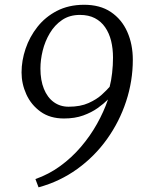

<svg xmlns="http://www.w3.org/2000/svg" viewBox="-20 -767 618 824"><path d="M145.5 37 132 1.5Q189 -18.5 238.2 -54.2Q287.5 -90 327.2 -136.5Q367 -183 396.2 -235.2Q425.5 -287.5 443.5 -340Q425.5 -322 399.2 -303.2Q373 -284.5 337.2 -271.5Q301.5 -258.5 254.5 -258.5Q194.5 -258.5 154 -287.8Q113.5 -317 93 -362.2Q72.5 -407.5 72.5 -456Q72.5 -507 89.8 -558Q107 -609 140.8 -651.8Q174.5 -694.5 224.2 -720.2Q274 -746 339 -746.5Q409 -747 455.8 -715.5Q502.5 -684 526.2 -630.5Q550 -577 550 -510.5Q550 -419 521.2 -331.8Q492.5 -244.5 439.2 -170Q386 -95.5 311.5 -41.8Q237 12 145.5 37ZM274.5 -309Q325 -309 360 -324.8Q395 -340.5 417 -360.8Q439 -381 450.5 -394.5Q457.5 -420.5 461.2 -454Q465 -487.5 465 -519.5Q465 -558.5 456.8 -591.8Q448.5 -625 431.2 -650Q414 -675 387.2 -689Q360.5 -703 323 -703Q278.5 -703 246.5 -681.2Q214.5 -659.5 193.8 -624.5Q173 -589.5 163.2 -549.5Q153.5 -509.5 153.5 -473Q153.5 -422.5 168.5 -385.5Q183.5 -348.5 210.8 -328.8Q238 -309 274.5 -309Z"/></svg>

Font: Merriweather 7pt Light
Style: Italic
Weight: 300
Italic angle: -7.8°
Designer: Eben Sorkin
Foundry: Eben Sorkin
Version: Version 2.200;gftools[0.9.31]